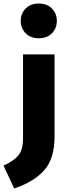

<svg xmlns="http://www.w3.org/2000/svg" viewBox="-78 -840 379 1084"><path d="M2 224 -58 95Q-2 70 25 38Q52 6 52 -58V-533H230V-69Q230 57 170.5 122.5Q111 188 2 224ZM141 -624Q94 -624 66.5 -652.5Q39 -681 39 -722Q39 -763 66.5 -791.5Q94 -820 141 -820Q188 -820 215.5 -791.5Q243 -763 243 -722Q243 -681 215.5 -652.5Q188 -624 141 -624Z"/></svg>

Font: Trujillo ExtraBold
Style: Regular
Weight: 800
Designer: Fira Sans original fonts by bBox Type GmbH, Carrois Corporate GbR, & Edenspiekermann AG / Changes by Cristiano Sobral
Foundry: Fira Sans original fonts by bBox Type GmbH, Carrois Corporate GbR, & Edenspiekermann AG / Changes by Cristiano Sobral
Version: Version 4.301;July 28, 2020;FontCreator 13.0.0.2655 64-bit